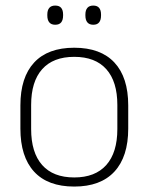

<svg xmlns="http://www.w3.org/2000/svg" viewBox="-20 -674 546 706"><path d="M253 12Q155.5 12 105.2 -43Q55 -98 55 -201V-286.5Q55 -389.5 105.5 -444Q156 -498.5 253 -498.5Q350 -498.5 400.8 -444Q451.5 -389.5 451.5 -286.5V-201Q451.5 -98 400.8 -43Q350 12 253 12ZM253 -21.5Q330 -21.5 370.8 -67.2Q411.5 -113 411.5 -199.5V-288Q411.5 -374 371 -419.5Q330.5 -465 253 -465Q175.5 -465 135 -419.5Q94.5 -374 94.5 -288V-199.5Q94.5 -113 135 -67.2Q175.5 -21.5 253 -21.5ZM183 -583Q168.5 -583 161.2 -591.8Q154 -600.5 154 -617V-620.5Q154 -636.5 161.2 -645Q168.5 -653.5 183 -653.5Q198 -653.5 205 -645Q212 -636.5 212 -620.5V-617Q212 -600.5 205 -591.8Q198 -583 183 -583ZM323 -583Q308.5 -583 301.2 -591.8Q294 -600.5 294 -617V-620.5Q294 -636.5 301.2 -645Q308.5 -653.5 323 -653.5Q337.5 -653.5 344.5 -645Q351.5 -636.5 351.5 -620.5V-617Q351.5 -600.5 344.5 -591.8Q337.5 -583 323 -583Z"/></svg>

Font: Anek Telugu Medium ExtraLight
Style: Regular
Weight: 250
Version: Version 1.003